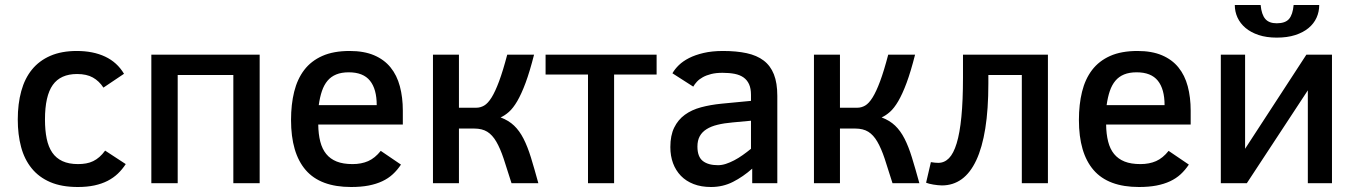

<svg xmlns="http://www.w3.org/2000/svg" viewBox="-20 -730 5398 765"><path d="M481 -76.2Q467.3 -55.2 449.7 -38.3Q432.1 -21.5 408.9 -9.5Q385.7 2.4 356.2 8.8Q326.7 15.1 290 15.1Q225.6 15.1 180.2 -4.4Q134.8 -23.9 106 -59.6Q77.1 -95.2 64 -144.5Q50.8 -193.8 50.8 -253.9Q50.8 -316.4 64.7 -366.9Q78.6 -417.5 107.4 -452.9Q136.2 -488.3 180.7 -507.6Q225.1 -526.9 286.1 -526.9Q351.1 -526.9 398.9 -504.4Q446.8 -481.9 474.1 -436L392.1 -380.9Q375 -407.2 350.1 -421.1Q325.2 -435.1 287.1 -435.1Q221.2 -435.1 190.2 -391.4Q159.2 -347.7 159.2 -253.9Q159.2 -210.9 166 -177.7Q172.9 -144.5 188.2 -122.1Q203.6 -99.6 229 -87.9Q254.4 -76.2 291 -76.2Q308.1 -76.2 323 -78.9Q337.9 -81.5 351.1 -87.9Q364.3 -94.2 376 -104.5Q387.7 -114.7 398.9 -129.9Z M909.7 0V-431.2H688V0H583V-512.2H1014.6V0Z M1248 -233.9Q1248.5 -195.3 1256.1 -165.8Q1263.7 -136.2 1279.8 -116.5Q1295.9 -96.7 1321.5 -86.4Q1347.2 -76.2 1384.8 -76.2Q1419.9 -76.2 1447 -88.1Q1474.1 -100.1 1497.1 -128.9L1577.6 -74.2Q1563 -52.2 1544.9 -35.6Q1526.9 -19 1502.9 -7.8Q1479 3.4 1448.5 9.3Q1418 15.1 1378.9 15.1Q1256.3 15.1 1198 -52.5Q1139.6 -120.1 1139.6 -252Q1139.6 -314 1152.1 -364.5Q1164.6 -415 1192.1 -451.2Q1219.7 -487.3 1264.2 -507.1Q1308.6 -526.9 1373 -526.9Q1430.2 -526.9 1470.5 -509.8Q1510.7 -492.7 1536.1 -461.4Q1561.5 -430.2 1573.2 -386.2Q1585 -342.3 1585 -289.1V-233.9ZM1481 -311Q1481 -375 1454.1 -408.4Q1427.2 -441.9 1369.6 -441.9Q1340.3 -441.9 1319.6 -433.3Q1298.8 -424.8 1284.9 -408.2Q1271 -391.6 1262.7 -367.2Q1254.4 -342.8 1250 -311Z M1808.6 -512.2V-300.8H1877.9Q1894 -300.8 1908.9 -309.3Q1923.8 -317.9 1938.5 -341.3Q1953.1 -364.7 1968.5 -406Q1983.9 -447.3 2001 -512.2H2107.9Q2090.8 -444.8 2074.2 -400.1Q2057.6 -355.5 2041 -327.1Q2024.4 -298.8 2007.8 -284.2Q1991.2 -269.5 1974.6 -262.2Q2006.8 -250 2028.3 -229.5Q2049.8 -209 2065.9 -177.5Q2082 -146 2095.5 -102.3Q2108.9 -58.6 2125 0H2018.1Q2000.5 -56.6 1986.8 -97.7Q1973.1 -138.7 1957.5 -165.5Q1941.9 -192.4 1921.4 -205.1Q1900.9 -217.8 1869.6 -217.8H1808.6V0H1705.1V-512.2Z M2596.2 -433.1H2426.8V0H2322.8V-433.1H2153.8V-512.2H2596.2Z M2977.1 0V-58.1Q2940.9 -25.9 2900.6 -5.4Q2860.4 15.1 2813 15.1Q2773.9 15.1 2743.7 3.4Q2713.4 -8.3 2692.9 -29.5Q2672.4 -50.8 2661.6 -79.8Q2650.9 -108.9 2650.9 -144Q2650.9 -190.4 2666.3 -221.7Q2681.6 -252.9 2708.7 -272.7Q2735.8 -292.5 2773.2 -302.5Q2810.5 -312.5 2855 -316.9L2972.2 -328.1V-352.1Q2972.2 -377.4 2964.6 -394.3Q2957 -411.1 2942.6 -421.4Q2928.2 -431.6 2907 -435.8Q2885.7 -439.9 2858.9 -439.9Q2833 -439.9 2813.7 -435.1Q2794.4 -430.2 2780.3 -422.4Q2766.1 -414.6 2756.8 -404.5Q2747.6 -394.5 2742.2 -384.8L2659.2 -438Q2668.5 -454.6 2684.8 -470.5Q2701.2 -486.3 2725.6 -498.8Q2750 -511.2 2783.4 -519Q2816.9 -526.9 2860.8 -526.9Q2914.6 -526.9 2955.1 -518.1Q2995.6 -509.3 3022.7 -488.8Q3049.8 -468.3 3063.5 -433.8Q3077.1 -399.4 3077.1 -348.1V0ZM2972.2 -249 2898.9 -242.2Q2865.2 -239.3 2839.1 -232.9Q2813 -226.6 2795.2 -215.3Q2777.3 -204.1 2768.1 -187.3Q2758.8 -170.4 2758.8 -146Q2758.8 -105.5 2780.3 -88.6Q2801.8 -71.8 2840.8 -71.8Q2856 -71.8 2872.3 -77.1Q2888.7 -82.5 2905.5 -91.3Q2922.4 -100.1 2939.2 -112.1Q2956.1 -124 2972.2 -137.2Z M3326.7 -512.2V-300.8H3396Q3412.1 -300.8 3427 -309.3Q3441.9 -317.9 3456.5 -341.3Q3471.2 -364.7 3486.6 -406Q3502 -447.3 3519 -512.2H3626Q3608.9 -444.8 3592.3 -400.1Q3575.7 -355.5 3559.1 -327.1Q3542.5 -298.8 3525.9 -284.2Q3509.3 -269.5 3492.7 -262.2Q3524.9 -250 3546.4 -229.5Q3567.9 -209 3584 -177.5Q3600.1 -146 3613.5 -102.3Q3627 -58.6 3643.1 0H3536.1Q3518.6 -56.6 3504.9 -97.7Q3491.2 -138.7 3475.6 -165.5Q3460 -192.4 3439.5 -205.1Q3418.9 -217.8 3387.7 -217.8H3326.7V0H3223.1V-512.2Z M3918 -431.2V-397Q3918 -294.4 3905.8 -218.3Q3893.6 -142.1 3869.9 -91.6Q3846.2 -41 3811.8 -16.1Q3777.3 8.8 3732.9 8.8Q3725.6 8.8 3716.6 7.8Q3707.5 6.8 3698.7 5.4Q3689.9 3.9 3682.4 2Q3674.8 0 3669.9 -2L3689 -84Q3697.3 -82.5 3705.3 -81.8Q3713.4 -81.1 3718.3 -81.1Q3742.7 -81.1 3761 -99.6Q3779.3 -118.2 3791.7 -158.9Q3804.2 -199.7 3810.5 -264.4Q3816.9 -329.1 3816.9 -420.9V-512.2H4155.3V0H4051.3V-431.2Z M4387.2 -233.9Q4387.7 -195.3 4395.3 -165.8Q4402.8 -136.2 4418.9 -116.5Q4435.1 -96.7 4460.7 -86.4Q4486.3 -76.2 4523.9 -76.2Q4559.1 -76.2 4586.2 -88.1Q4613.3 -100.1 4636.2 -128.9L4716.8 -74.2Q4702.1 -52.2 4684.1 -35.6Q4666 -19 4642.1 -7.8Q4618.2 3.4 4587.6 9.3Q4557.1 15.1 4518.1 15.1Q4395.5 15.1 4337.2 -52.5Q4278.8 -120.1 4278.8 -252Q4278.8 -314 4291.3 -364.5Q4303.7 -415 4331.3 -451.2Q4358.9 -487.3 4403.3 -507.1Q4447.8 -526.9 4512.2 -526.9Q4569.3 -526.9 4609.6 -509.8Q4649.9 -492.7 4675.3 -461.4Q4700.7 -430.2 4712.4 -386.2Q4724.1 -342.3 4724.1 -289.1V-233.9ZM4620.1 -311Q4620.1 -375 4593.3 -408.4Q4566.4 -441.9 4508.8 -441.9Q4479.5 -441.9 4458.7 -433.3Q4438 -424.8 4424.1 -408.2Q4410.2 -391.6 4401.9 -367.2Q4393.6 -342.8 4389.2 -311Z M4947.8 0H4844.2V-512.2H4940.9V-137.2L5185.1 -512.2H5287.1V0H5190.9V-370.1ZM5236.3 -710Q5236.3 -683.1 5225.6 -659.4Q5214.8 -635.7 5193.6 -618.2Q5172.4 -600.6 5140.6 -590.3Q5108.9 -580.1 5066.9 -580.1Q5025.9 -580.1 4994.6 -590.6Q4963.4 -601.1 4942.4 -618.9Q4921.4 -636.7 4910.6 -660.2Q4899.9 -683.6 4899.9 -710H5002.9Q5006.3 -672.4 5021.2 -654.8Q5036.1 -637.2 5066.9 -637.2Q5101.1 -637.2 5116 -654.5Q5130.9 -671.9 5134.3 -710Z"/></svg>

Font: Lorenzo Sans Medium
Style: Regular
Weight: 500
Foundry: Intel Corporation
Version: Version 1.00; ttfautohint (v1.5)